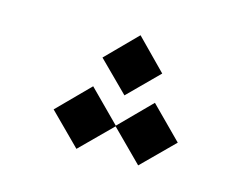

<svg xmlns="http://www.w3.org/2000/svg" viewBox="-61 -921 709 550"><g transform="rotate(15 293.0 -646.0)"><path d="M384.8 -464.8 293.5 -556.2 201.7 -464.8 109.4 -557.1 201.7 -650.4 293.5 -558.1 384.8 -650.4 477.5 -557.1ZM294.9 -648.4 206.1 -736.8 294.9 -826.7 383.3 -736.8Z"/></g></svg>

Font: Cascadia Mono PL Light
Style: Regular
Weight: 300
Monospace: yes
Designer: Aaron Bell
Foundry: Saja Typeworks
Version: Version 2404.023; ttfautohint (v1.8.4)